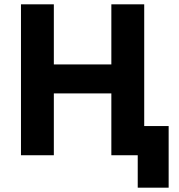

<svg xmlns="http://www.w3.org/2000/svg" viewBox="-20 -718 827 888"><path d="M617 150V0H495V-286H229V0H77V-698H229V-420H495V-698H647V-135H760V150Z"/></svg>

Font: Aneliza
Style: Bold
Weight: 700
Designer: Mike Abbink, Paul van der Laan, Pieter van Rosmalen
Foundry: Bold Monday
Version: Version 3.0